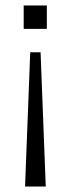

<svg xmlns="http://www.w3.org/2000/svg" viewBox="-20 -505 259 705"><path d="M67 -399V-485H152V-399ZM72 180 91 -313H129L148 180Z"/></svg>

Font: Nunito Sans Light
Style: Regular
Weight: 300
Designer: Vernon Adams
Foundry: Vernon Adams
Version: Version 3.101; ttfautohint (v1.8.4.7-5d5b);gftools[0.9.27]